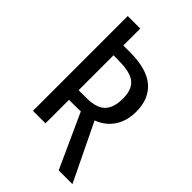

<svg xmlns="http://www.w3.org/2000/svg" viewBox="-242 -777 987 987"><g transform="rotate(45 252.0 -283.0)"><path d="M386 123 252 -172Q245 -171 231 -171H167V0H76V-689H167V-566H216Q337 -566 396 -516Q455 -466 455 -372Q455 -306 424 -258.5Q393 -211 335 -189L486 123ZM359 -372Q359 -435 326 -464Q293 -493 215 -494L167 -495V-241H223Q295 -241 327 -272.5Q359 -304 359 -372Z"/></g></svg>

Font: Fira Sans Extra Condensed
Style: Regular
Weight: 400
Width: 1
Designer: Carrois Corporate & Edenspiekermann AG
Foundry: Carrois Corporate GbR & Edenspiekermann AG
Version: Version 4.203